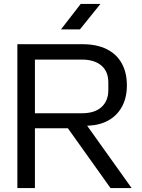

<svg xmlns="http://www.w3.org/2000/svg" viewBox="-20 -953 722 973"><path d="M68 0V-729H398Q470 -729 520.5 -704Q571 -679 597 -632Q623 -585 623 -520Q623 -460 599.5 -415Q576 -370 532.5 -344.5Q489 -319 427 -316H417L418 -321L647 0H540L324 -303H142V-379H395Q460 -379 494.5 -410.5Q529 -442 529 -496V-535Q529 -591 493.5 -621Q458 -651 395 -651H157V0ZM289 -804 389 -933H489L385 -804Z"/></svg>

Font: Hubot Sans
Style: Regular
Weight: 400
Designer: Deni Anggara
Foundry: GitHub, Inc., Subsidiary of Microsoft Corporation
Version: Version 2.000